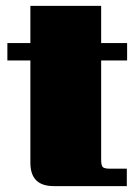

<svg xmlns="http://www.w3.org/2000/svg" viewBox="-20 -631 470 651"><path d="M411 -426H323V-90Q323 -70 328.5 -64.5Q334 -59 354 -59H410V0H162Q83 0 83 -79V-426H5V-485H83V-611H323V-485H411Z"/></svg>

Font: Sarpanch Black
Style: Regular
Weight: 900
Designer: Manushi Parikh (Devanagari and Latin), Jyotish Sonowal (Devanagari)
Foundry: Indian Type Foundry
Version: Version 2.004;PS 1.0;hotconv 1.0.78;makeotf.lib2.5.61930; tt